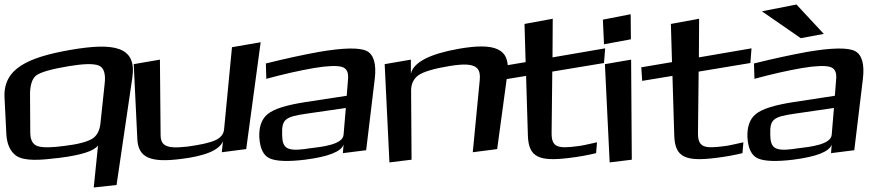

<svg xmlns="http://www.w3.org/2000/svg" viewBox="-68 -685 3939 850"><path d="M243 -464C55 -431 -54 -381 -48 -254L-40 -93C-38 -48 -23 -15 3 4C41 30 111 24 194 14C290 2 348 -16 366 -41L347 145L448 134L518 -342C538 -481 435 -497 243 -464ZM377 -142C374 -107 361 -83 339 -70C317 -57 276 -46 217 -39C159 -31 120 -31 99 -38C77 -45 66 -65 66 -99L65 -260C64 -304 73 -335 91 -350C110 -365 158 -379 236 -392C302 -403 346 -404 369 -395C392 -386 401 -358 395 -311Z M731 19C841 6 904 -21 919 -60L914 -11L1022 -25L1086 -498L959 -476L924 -112C922 -91 909 -75 885 -64C861 -53 820 -44 762 -36C736 -33 714 -32 697 -33C658 -36 643 -52 643 -87L640 -421L524 -401L540 -69C544 16 603 35 731 19Z M1553 -20 1591 -335C1599 -401 1587 -443 1556 -459C1525 -475 1453 -474 1343 -455C1272 -442 1193 -425 1109 -404L1111 -336C1188 -357 1259 -373 1323 -384C1383 -394 1424 -395 1445 -389C1466 -383 1475 -366 1473 -338L1467 -261L1284 -233C1200 -220 1145 -203 1117 -180C1090 -158 1078 -123 1080 -77C1083 -26 1099 5 1128 17C1157 29 1208 31 1282 22C1384 9 1442 -13 1453 -45L1450 -7ZM1181 -88C1179 -157 1193 -168 1291 -182L1463 -207L1453 -88C1449 -45 1360 -35 1300 -28L1280 -25C1200 -15 1182 -31 1181 -88Z M1963 -469C1833 -446 1763 -409 1751 -359V-421L1635 -401L1656 34L1754 22L1752 -284C1752 -314 1763 -337 1786 -353C1809 -368 1855 -382 1924 -393C1955 -398 1980 -400 1999 -399C2045 -396 2060 -375 2056 -332L2025 -11L2133 -25L2178 -356C2194 -471 2123 -497 1963 -469Z M2374 -95 2377 -368 2606 -406 2611 -471 2378 -431 2379 -602 2254 -579 2259 -410 2123 -387 2127 -327 2261 -349 2269 -85C2272 12 2319 31 2454 14C2495 9 2534 2 2571 -7L2575 -55C2531 -45 2503 -39 2490 -38C2401 -26 2374 -33 2374 -95Z M2725 -511 2724 -622 2601 -598 2606 -489ZM2729 22 2726 -421 2610 -401 2631 34Z M3022 -95 3025 -368 3254 -406 3259 -471 3026 -431 3027 -602 2902 -579 2907 -410 2771 -387 2775 -327 2909 -349 2917 -85C2920 12 2967 31 3102 14C3143 9 3182 2 3219 -7L3223 -55C3179 -45 3151 -39 3138 -38C3049 -26 3022 -33 3022 -95Z M3714 -20 3752 -335C3760 -401 3748 -443 3717 -459C3686 -475 3614 -474 3504 -455C3433 -442 3354 -425 3270 -404L3272 -336C3349 -357 3420 -373 3484 -384C3544 -394 3585 -395 3606 -389C3627 -383 3636 -366 3634 -338L3628 -261L3445 -233C3361 -220 3306 -203 3278 -180C3251 -158 3239 -123 3241 -77C3244 -26 3260 5 3289 17C3318 29 3369 31 3443 22C3545 9 3603 -13 3614 -45L3611 -7ZM3342 -88C3340 -157 3354 -168 3452 -182L3624 -207L3614 -88C3610 -45 3521 -35 3461 -28L3441 -25C3361 -15 3343 -31 3342 -88ZM3579 -535 3458 -665 3305 -635 3477 -516Z"/></svg>

Font: Gamestation Warped
Style: Regular
Weight: 400
Designer: Jonas Hecksher
Foundry: Jonas Hecksher, Playtypeª, e-types AS
Version: Version 1.003